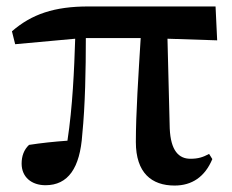

<svg xmlns="http://www.w3.org/2000/svg" viewBox="-20 -559 720 595"><path d="M521 16C575 16 615 -11 638 -66L628 -82C609 -72 595 -67 570 -67C534 -67 509 -92 506 -161L499 -439L653 -434L648 -539H254C148 -539 78 -515 17 -462L27 -422L213 -439C210 -343 205 -228 189 -123C147 -120 109 -116 70 -110C54 -95 47 -75 47 -52C47 -10 78 15 121 15C191 15 228 -38 235 -143C244 -232 246 -345 246 -441H416C409 -327 401 -207 401 -119C401 -23 450 16 521 16Z"/></svg>

Font: Source Han Serif CN
Style: Bold
Weight: 700
Designer: Ryoko NISHIZUKA 西塚涼子 (kana & ideographs); Frank Grießhammer (Latin, Greek & Cyrillic); Wenlong ZHANG 张文龙 (bopomofo); San
Foundry: Adobe
Version: Version 2.003;hotconv 1.1.1;makeotfexe 2.6.0